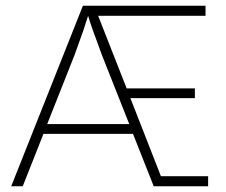

<svg xmlns="http://www.w3.org/2000/svg" viewBox="-20 -647 784 667"><path d="M59 0H19L268 -627H694V-592H321L420 -340H657V-306H433L539 -35H703V0H514L442 -182H131ZM286 -592Q279 -569 270 -542.5Q261 -516 239 -456L144 -216H429L334 -456Q311 -518 302 -543.5Q293 -569 286 -592Z"/></svg>

Font: Blinker ExtraLight
Style: Regular
Weight: 200
Designer: Juergen Huber
Foundry: supertype
Version: Version 1.017;hotconv 1.0.117;makeotfexe 2.5.65602